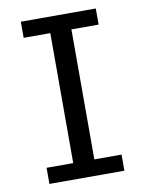

<svg xmlns="http://www.w3.org/2000/svg" viewBox="-81 -772 639 831"><g transform="rotate(-10 238.0 -356.5)"><path d="M68.4 -712.9H397.9V-642.1H278.3V-70.8H397.9V0H68.4V-70.8H185.5V-642.1H68.4Z"/></g></svg>

Font: Kanchenjunga
Style: Regular
Weight: 400
Designer: Becca Hirsbrunner Spalinger
Foundry: SIL International
Version: Version 2.001